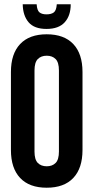

<svg xmlns="http://www.w3.org/2000/svg" viewBox="-20 -868 436 896"><path d="M141 -161Q141 -123 156.5 -107.5Q172 -92 198 -92Q224 -92 239.5 -107.5Q255 -123 255 -161V-539Q255 -577 239.5 -592.5Q224 -608 198 -608Q172 -608 156.5 -592.5Q141 -577 141 -539ZM31 -532Q31 -617 74 -662.5Q117 -708 198 -708Q279 -708 322 -662.5Q365 -617 365 -532V-168Q365 -83 322 -37.5Q279 8 198 8Q117 8 74 -37.5Q31 -83 31 -168ZM245 -848H310Q310 -795 282 -764Q254 -733 197 -733Q140 -733 113.5 -764Q87 -795 86 -848H151Q153 -819 164.5 -810Q176 -801 197 -801Q219 -801 231 -810Q243 -819 245 -848Z"/></svg>

Font: Bebas Neue
Style: Regular
Weight: 400
Designer: Ryoichi Tsunekawa
Foundry: Ryoichi Tsunekawa
Version: Version 1.300